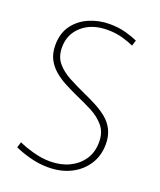

<svg xmlns="http://www.w3.org/2000/svg" viewBox="-139 -828 774 927"><g transform="rotate(20 247.5 -364.0)"><path d="M219 12Q172 12 125.5 -0.5Q79 -13 47 -28L56 -57Q86 -43 131 -30.5Q176 -18 218 -18Q273 -18 316 -38.5Q359 -59 384.5 -96.5Q410 -134 410 -187Q410 -236 383.5 -268Q357 -300 315 -321.5Q273 -343 227 -363Q194 -378 163 -394.5Q132 -411 106.5 -433Q81 -455 66 -484.5Q51 -514 51 -555Q51 -616 81 -657Q111 -698 160 -719Q209 -740 264 -740Q311 -740 349.5 -729Q388 -718 409 -708L400 -679Q379 -689 343 -699.5Q307 -710 264 -710Q184 -710 134.5 -667Q85 -624 85 -556Q85 -508 110.5 -477.5Q136 -447 176.5 -425.5Q217 -404 261 -384Q295 -369 327.5 -352Q360 -335 386.5 -313.5Q413 -292 428.5 -261Q444 -230 444 -188Q444 -129 415 -84Q386 -39 335.5 -13.5Q285 12 219 12Z"/></g></svg>

Font: Murecho Thin ExtraLight
Style: Regular
Weight: 250
Version: Version 1.010